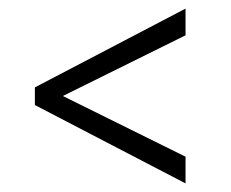

<svg xmlns="http://www.w3.org/2000/svg" viewBox="-20 -446 536 446"><path d="M61 -202V-243L411 -426V-364L126 -223L411 -82V-20Z"/></svg>

Font: Aikya
Style: Regular
Weight: 400
Designer: Neelakash Kshetrimayum (Latin subset based on Merriweather by Eben Sorkin)
Foundry: Brand New Type
Version: Version 1.00 b005